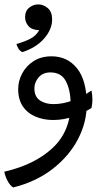

<svg xmlns="http://www.w3.org/2000/svg" viewBox="-44 -515 475 867"><path d="M15.6 331.5Q1 322.8 -10.3 300.8Q-21.5 278.8 -24.4 260.3Q112.3 229 193.6 153.1Q274.9 77.1 274.9 -45.4Q274.9 -106 254.2 -147Q233.4 -188 183.6 -188Q149.4 -188 130.4 -165.5Q111.3 -143.1 111.3 -116.2Q111.3 -78.6 136 -61.8Q160.6 -44.9 197.8 -44.9Q240.2 -44.9 284.4 -61.5Q328.6 -78.1 369.1 -106.4Q373 -85.9 373.3 -66.9Q373.5 -47.9 369.1 -27.3Q334.5 -5.4 289.1 10.7Q243.7 26.9 196.3 26.9Q152.8 26.9 116.7 11.7Q80.6 -3.4 59.3 -34.4Q38.1 -65.4 38.1 -112.8Q38.1 -148.9 55.9 -182.9Q73.7 -216.8 107.4 -238.8Q141.1 -260.7 189 -260.7Q260.3 -260.7 304 -206.3Q347.7 -151.9 347.7 -43.5Q347.7 37.6 307.9 113.8Q268.1 189.9 193.6 247.8Q119.1 305.7 15.6 331.5ZM57.6 -279.8Q46.4 -283.7 39.1 -295.9Q31.7 -308.1 30.3 -316.4Q67.9 -326.7 94.2 -340.8Q120.6 -355 132.8 -378.9Q100.6 -379.4 85 -396.7Q69.3 -414.1 69.3 -437.5Q69.3 -465.8 87.9 -480.5Q106.4 -495.1 128.9 -495.1Q151.9 -495.1 171.6 -478.5Q191.4 -461.9 191.4 -427.2Q191.4 -382.8 155.8 -341.6Q120.1 -300.3 57.6 -279.8Z"/></svg>

Font: Harmattan Medium
Style: Regular
Weight: 500
Designer: George W. Nuss III and SIL International
Foundry: SIL International
Version: Version 4.000